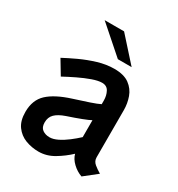

<svg xmlns="http://www.w3.org/2000/svg" viewBox="-181 -873 928 1002"><g transform="rotate(30 283.0 -372.5)"><path d="M200 11Q158 11 121 -3.2Q84 -17.5 60.8 -49.5Q37.5 -81.5 37.5 -135Q37.5 -206.5 81.2 -247.2Q125 -288 215 -316.5Q267 -333 305.5 -346Q344 -359 362.5 -368.5V-391Q362.5 -420 350.2 -443.2Q338 -466.5 309 -466.5Q285.5 -466.5 250.2 -454Q215 -441.5 176.8 -423Q138.5 -404.5 105.5 -386.5L55 -470.5Q88.5 -488.5 134 -509.8Q179.5 -531 229.8 -546.2Q280 -561.5 328.5 -561.5Q386.5 -561.5 419 -537.5Q451.5 -513.5 464.8 -476.2Q478 -439 478 -399.5V-115Q478 -92 496.5 -76.8Q515 -61.5 536 -49.5L459.5 11Q428.5 0 403.5 -23.8Q378.5 -47.5 371.5 -75Q335.5 -41 291.8 -15Q248 11 200 11ZM212 -82.5Q234 -82.5 260.5 -95.5Q287 -108.5 313.5 -128.8Q340 -149 362.5 -170V-272Q348.5 -264 314 -250.8Q279.5 -237.5 231.5 -221.5Q191 -207.5 171.5 -188.2Q152 -169 152 -137.5Q152 -107.5 169.8 -95Q187.5 -82.5 212 -82.5ZM318 -614 156.5 -756H273.5L401 -614Z"/></g></svg>

Font: Junction SemiBold
Style: Regular
Weight: 600
Designer: Caroline Hadilaksono
Foundry: Caroline Hadilaksono, Tyler Finck, The League of Moveable Type
Version: Version 2.000; ttfautohint (v1.8.3)